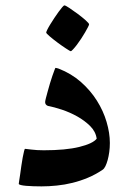

<svg xmlns="http://www.w3.org/2000/svg" viewBox="-20 -678 468 704"><path d="M382.8 -153.8Q382.8 -136.2 380.6 -120.4Q378.4 -104.5 374.8 -91.3Q371.1 -78.1 366.5 -68.6Q361.8 -59.1 356.4 -55.7Q330.6 -38.1 302.5 -26.4Q274.4 -14.6 245.8 -7.6Q217.3 -0.5 188.2 2.4Q159.2 5.4 132.3 5.4Q117.7 5.4 102.8 4.9Q87.9 4.4 75.9 3.4Q64 2.4 56.4 0.5Q48.8 -1.5 48.8 -3.9Q48.8 -5.4 50.3 -15.1Q51.8 -24.9 54 -39.3Q56.2 -53.7 58.3 -70.1Q60.5 -86.4 63.2 -100.3Q65.9 -114.3 68.1 -123.3Q70.3 -132.3 71.8 -132.3Q75.2 -132.3 95 -129.6Q114.7 -127 140.6 -127Q220.7 -127 270.5 -139.2Q320.3 -151.4 334.5 -169.4Q331.1 -195.3 310.8 -215.6Q290.5 -235.8 263.4 -251Q236.3 -266.1 207 -275.9Q177.7 -285.6 155.8 -289.6Q145.5 -293.5 145.5 -303.7Q145.5 -307.1 148.2 -317.9Q150.9 -328.6 154.8 -342.5Q158.7 -356.4 163.1 -371.8Q167.5 -387.2 172.1 -399.9Q176.8 -412.6 179.7 -420.9Q182.6 -429.2 183.6 -429.2Q185.1 -429.2 189.5 -428Q193.8 -426.8 195.3 -426.3Q241.7 -408.2 276.9 -377.2Q312 -346.2 335.4 -308.8Q358.9 -271.5 370.8 -231Q382.8 -190.4 382.8 -153.8ZM306.6 -588.9Q306.6 -586.4 302.5 -578.4Q298.3 -570.3 292 -559.3Q285.6 -548.3 277.6 -536.1Q269.5 -523.9 262 -513.9Q254.4 -503.9 248 -497.1Q241.7 -490.2 239.3 -490.2Q237.3 -490.2 222.7 -499.8Q208 -509.3 191.9 -521.2Q175.8 -533.2 162.6 -544.4Q149.4 -555.7 149.4 -558.6Q149.4 -561 153.6 -569.6Q157.7 -578.1 164.6 -589.1Q171.4 -600.1 179.4 -612.3Q187.5 -624.5 194.8 -634.5Q202.1 -644.5 208 -651.4Q213.9 -658.2 216.3 -658.2Q220.2 -658.2 234.9 -648.4Q249.5 -638.7 265.6 -626.7Q281.7 -614.7 294.2 -603.5Q306.6 -592.3 306.6 -588.9Z"/></svg>

Font: Accordance
Style: Bold-Italic
Weight: 700
Italic angle: -11°
Version: Version 1.2 (build January 31, 2020) Miklal Software Solutio